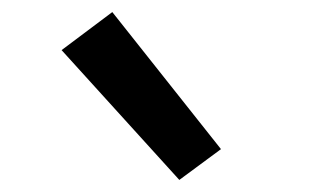

<svg xmlns="http://www.w3.org/2000/svg" viewBox="-20 -832 540 318"><path d="M277 -534 82 -749 166 -812 346 -585Z"/></svg>

Font: Iosevka Term Semibold
Style: Regular
Weight: 600
Monospace: yes
Designer: Belleve Invis
Foundry: Belleve Invis
Version: Version 31.4.0